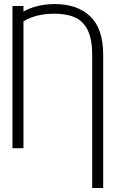

<svg xmlns="http://www.w3.org/2000/svg" viewBox="-20 -737 573 955"><path d="M438.5 198.2V-465.8Q438.5 -540.5 417.2 -585.2Q396 -629.9 354.7 -649.4Q313.5 -668.9 250 -668.9Q160.6 -668.9 96.7 -631.3V0H42V-707H96.7V-679.7Q163.6 -716.8 252.9 -716.8Q364.7 -716.8 429 -655.5Q493.2 -594.2 493.2 -464.8V198.2Z"/></svg>

Font: Pretendard GOV ExtraLight
Style: Regular
Weight: 200
Designer: Base glyphs from Inter by Rasmus Andersson; Hangeul glyphs from Noto Sans CJK(Source Han Sans) by Jang Soo-young and Kan
Foundry: Kil Hyung-jin
Version: Version 1.309